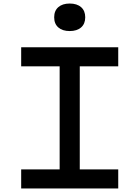

<svg xmlns="http://www.w3.org/2000/svg" viewBox="-20 -1068 790 1088"><path d="M100 -108H318V-692H100V-800H650V-692H432V-108H650V0H100ZM287 -970Q287 -1007 310.5 -1027.5Q334 -1048 375 -1048Q416 -1048 439.5 -1027.5Q463 -1007 463 -970Q463 -933 439.5 -912.5Q416 -892 375 -892Q334 -892 310.5 -912.5Q287 -933 287 -970Z"/></svg>

Font: Martian Mono VF sWd Rg
Style: Regular
Weight: 400
Width: 6
Monospace: yes
Designer: Roman Shamin
Foundry: Evil Martians
Version: Version 1.100